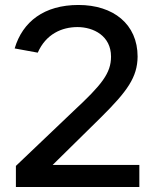

<svg xmlns="http://www.w3.org/2000/svg" viewBox="-20 -753 632 773"><path d="M44 0H541V-89H192L386 -280C493 -386 533 -442 534 -525C534 -656 436 -733 296 -733C158 -733 71 -666 39 -558L132 -541C165 -616 229 -644 292 -644C356 -644 427 -609 427 -525C427 -458 389 -411 276 -306L44 -85Z"/></svg>

Font: United Sans Medium
Style: Regular
Weight: 500
Designer: Pablo Impallari, Rodrigo Fuenzalida (Modified by Dan O. Williams)
Version: Version 1.000;PS 001.000;hotconv 1.0.88;makeotf.lib2.5.64775